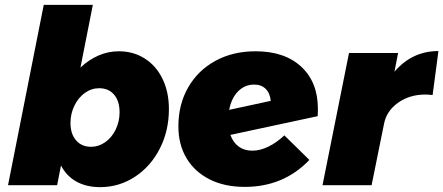

<svg xmlns="http://www.w3.org/2000/svg" viewBox="-20 -762 1824 790"><path d="M675 -313Q675 -224 637.5 -150.5Q600 -77 535 -34.5Q470 8 392 8Q336 8 295 -14.5Q254 -37 231 -81L215 0H13L160 -742H362L311 -484Q345 -516 385 -533.5Q425 -551 469 -551Q529 -551 576 -521Q623 -491 649 -437Q675 -383 675 -313ZM270 -256Q270 -211 293 -184.5Q316 -158 355 -158Q386 -158 413 -177Q440 -196 456 -229Q472 -262 472 -300Q472 -346 449.5 -372.5Q427 -399 388 -399Q356 -399 329 -379.5Q302 -360 286 -327Q270 -294 270 -256Z M1288 -314Q1288 -294 1287 -284L928 -207Q939 -176 962 -159Q985 -142 1018 -142Q1050 -142 1084 -158.5Q1118 -175 1150 -205L1253 -104Q1147 7 987 7Q904 7 842.5 -24Q781 -55 747.5 -111Q714 -167 714 -242Q714 -332 754 -402Q794 -472 866 -511.5Q938 -551 1032 -551Q1151 -551 1219.5 -487.5Q1288 -424 1288 -314ZM1094 -347Q1091 -379 1073 -396.5Q1055 -414 1026 -414Q987 -414 959.5 -386Q932 -358 923 -310Z M1784 -552 1760 -371Q1740 -373 1730 -373Q1665 -373 1617.5 -339Q1570 -305 1560 -252L1509 0H1307L1416 -544H1618L1603 -467Q1676 -552 1784 -552Z"/></svg>

Font: TypoPRO Montserrat Alternates
Style: Italic
Weight: 800
Italic angle: -11.3°
Designer: Julieta Ulanovsky
Foundry: Julieta Ulanovsky
Version: Version 6.001